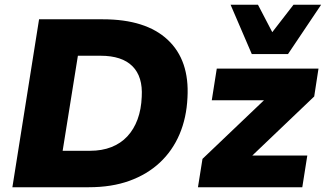

<svg xmlns="http://www.w3.org/2000/svg" viewBox="-20 -786 1368 806"><path d="M32 0 144 -705H412Q592 -705 684 -619Q776 -533 767 -376Q763 -291 733.5 -222Q704 -153 651 -103.5Q598 -54 523.5 -27Q449 0 353 0ZM243 -153H358Q408 -153 447.5 -168.5Q487 -184 514.5 -213.5Q542 -243 557.5 -285Q573 -327 575 -380Q580 -464 536 -508Q492 -552 402 -552H307ZM811 0 830 -119 1129 -404 1127 -365H869L890 -498H1317L1299 -381L994 -90L996 -133H1270L1249 0ZM1037 -559 948 -766H1063L1123 -651L1212 -766H1328L1189 -559Z"/></svg>

Font: Nunito Sans 10pt Black
Style: Italic
Weight: 900
Italic angle: -9°
Designer: Vernon Adams
Foundry: Vernon Adams
Version: Version 3.101;gftools[0.9.27]